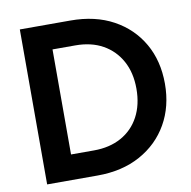

<svg xmlns="http://www.w3.org/2000/svg" viewBox="-82 -827 904 909"><g transform="rotate(-10 370.0 -372.5)"><path d="M72 0H315Q433 0 520.5 -48Q608 -96 656 -180Q704 -264 704 -373Q704 -483 656 -566.5Q608 -650 521 -697.5Q434 -745 315 -745H72ZM208 -120V-625H318Q394 -625 449.5 -594Q505 -563 536 -506.5Q567 -450 567 -373Q567 -296 536.5 -239Q506 -182 450 -151Q394 -120 318 -120Z"/></g></svg>

Font: Plus Jakarta Sans
Style: Bold
Weight: 700
Designer: Gumpita Rahayu
Foundry: Tokotype
Version: Version 2.004; ttfautohint (v1.8.3)